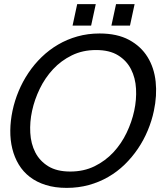

<svg xmlns="http://www.w3.org/2000/svg" viewBox="-20 -893 800 929"><path d="M40.5 -356.9Q50.8 -405.8 70.3 -452.4Q89.8 -499 117.7 -540.5Q145.5 -582 181.6 -616.9Q217.8 -651.9 261 -677.2Q304.2 -702.6 354.7 -716.8Q405.3 -731 461.9 -731Q546.9 -731 604.5 -700Q662.1 -668.9 694.1 -616.9Q726.1 -564.9 733.2 -497.6Q740.2 -430.2 724.6 -356.9Q714.4 -308.1 694.8 -261.5Q675.3 -214.8 647.2 -173.3Q619.1 -131.8 583.3 -96.9Q547.4 -62 503.9 -36.9Q460.4 -11.7 409.9 2.2Q359.4 16.1 302.7 16.1Q246.1 16.1 201.7 2.2Q157.2 -11.7 124.5 -36.9Q91.8 -62 70.8 -96.9Q49.8 -131.8 39.6 -173.3Q29.3 -214.8 29.8 -261.5Q30.3 -308.1 40.5 -356.9ZM135.3 -356.9Q123.5 -302.7 126.5 -250.2Q129.4 -197.8 150.6 -156Q171.9 -114.3 213.4 -88.6Q254.9 -63 319.8 -63Q385.3 -63 437.5 -88.6Q489.7 -114.3 528.6 -156Q567.4 -197.8 592.5 -250.2Q617.7 -302.7 629.4 -356.9Q641.1 -411.1 638.2 -463.6Q635.3 -516.1 614 -557.9Q592.8 -599.6 551.5 -625.2Q510.3 -650.9 444.8 -650.9Q379.9 -650.9 327.6 -625.2Q275.4 -599.6 236.6 -557.9Q197.8 -516.1 172.4 -463.6Q147 -411.1 135.3 -356.9ZM631.3 -873 608.9 -769H519L541.5 -873ZM443.4 -873 420.9 -769H331.1L353.5 -873Z"/></svg>

Font: XB Khoramshahr
Style: Italic
Weight: 400
Italic angle: -12°
Designer: Behnam
Foundry: Irmug
Version: Version 8.005 2009